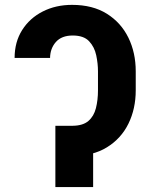

<svg xmlns="http://www.w3.org/2000/svg" viewBox="-20 -757 608 777"><path d="M223.6 -248H274.4Q315.9 -248.5 337.9 -267.6Q359.9 -286.6 368.2 -319.3Q376.5 -352.1 376.5 -391.6V-468.3Q376.5 -500 369.4 -533.4Q362.3 -566.9 340.6 -590.1Q318.8 -613.3 274.4 -613.3Q229.5 -613.3 206.3 -587.2Q183.1 -561 182.6 -522.5H39.1Q39.1 -586.9 69.6 -635.3Q100.1 -683.6 152.8 -710.4Q205.6 -737.3 271.5 -737.3Q355 -737.3 412.4 -701.4Q469.7 -665.5 499.5 -604.7Q529.3 -543.9 529.3 -468.3V-391.6Q529.3 -316.9 499.8 -256.6Q470.2 -196.3 412.8 -160.9Q355.5 -125.5 271 -125.5H223.6ZM356.9 -248V0H204.1V-248Z"/></svg>

Font: Inter 18pt
Style: Bold
Weight: 700
Designer: Rasmus Andersson
Foundry: rsms
Version: Version 4.001;git-66647c0bb